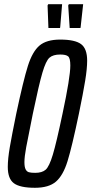

<svg xmlns="http://www.w3.org/2000/svg" viewBox="-20 -884 434 912"><path d="M17 -91Q17 -129 26.5 -184.5Q36 -240 57 -343Q91 -503 112.5 -571Q134 -639 167.5 -667.5Q201 -696 266 -696Q336 -696 365 -674.5Q394 -653 394 -596Q394 -558 384.5 -500Q375 -442 355 -345Q322 -187 301 -119Q280 -51 246 -21.5Q212 8 146 8Q75 8 46 -13.5Q17 -35 17 -91ZM277 -344Q314 -517 314 -573Q314 -607 304 -616Q294 -625 266 -625Q232 -625 215 -610Q198 -595 181.5 -539Q165 -483 136 -344Q113 -231 104.5 -185Q96 -139 96 -114Q96 -91 101.5 -80Q107 -69 117 -66Q127 -63 147 -63Q180 -63 197 -78Q214 -93 231 -149.5Q248 -206 277 -344ZM265 -751H210L206 -858L209 -864H275L266 -755ZM362 -751H311L304 -858L307 -864H375L363 -755Z"/></svg>

Font: Saira Ultra Condensed Medium
Style: Italic
Weight: 500
Width: 1
Italic angle: -12°
Designer: Hector Gatti with collaboration of the Omnibus-Type team
Foundry: Omnibus-Type
Version: Version 1.001; ttfautohint (v1.8)